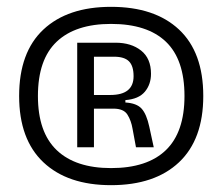

<svg xmlns="http://www.w3.org/2000/svg" viewBox="-20 -709 651 562"><path d="M305 -167Q178 -167 107 -234Q36 -301 36 -428Q36 -556 107 -622.5Q178 -689 305 -689Q433 -689 504 -622.5Q575 -556 575 -428Q575 -301 504 -234Q433 -167 305 -167ZM305 -217Q411 -217 465.5 -269.5Q520 -322 520 -428Q520 -535 465.5 -587Q411 -639 305 -639Q201 -639 146 -587Q91 -535 91 -428Q91 -322 146 -269.5Q201 -217 305 -217ZM206 -278V-584H318Q364 -584 393 -561Q422 -538 422 -493Q422 -462 404 -440.5Q386 -419 347 -416V-409Q380 -407 394.5 -391Q409 -375 417 -338L430 -278H378L368 -332Q364 -356 353 -373.5Q342 -391 312 -391H255V-278ZM255 -431H303Q371 -431 371 -486Q371 -516 357.5 -529.5Q344 -543 314 -543H255Z"/></svg>

Font: Bricolage Grotesque 10pt ExtraLight
Style: Regular
Weight: 200
Designer: Mathieu Triay
Foundry: Atelier Triay
Version: Version 1.000; ttfautohint (v1.8.4.7-5d5b);gftools[0.9.32]